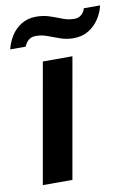

<svg xmlns="http://www.w3.org/2000/svg" viewBox="-98 -777 582 831"><g transform="rotate(-10 193.0 -361.5)"><path d="M22 0 115 -527H245L152 0ZM-15 -603Q-8 -633 9 -660.5Q26 -688 54 -705.5Q82 -723 120 -723Q151 -723 178 -714Q205 -705 230 -695Q255 -685 282 -685Q300 -685 312 -695Q324 -705 330 -723H401Q395 -694 377 -666Q359 -638 330.5 -620.5Q302 -603 264 -603Q234 -603 207 -612.5Q180 -622 155 -631.5Q130 -641 104 -641Q85 -641 72.5 -631Q60 -621 53 -603Z"/></g></svg>

Font: Archivo SemiExpanded SemiBold
Style: Italic
Weight: 600
Width: 6
Italic angle: -10°
Designer: Hector Gatti
Foundry: Omnibus-Type
Version: Version 2.001